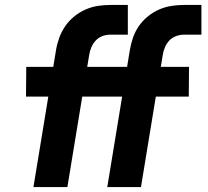

<svg xmlns="http://www.w3.org/2000/svg" viewBox="-20 -755 840 775"><path d="M115 0 175 -365H85L86 -485H195L206 -552Q210 -577 219 -602Q228 -627 243 -649Q258 -671 279.5 -688.5Q301 -706 325 -716.5Q349 -727 374 -731Q399 -735 424 -735H496V-615H424Q408 -615 392.5 -609Q377 -603 366 -591Q355 -579 348.5 -563.5Q342 -548 340 -533L332 -485H493L504 -552Q508 -577 516.5 -602Q525 -627 540 -649Q555 -671 576.5 -688.5Q598 -706 622 -716.5Q646 -727 671.5 -731Q697 -735 722 -735H793V-615H721Q706 -615 690 -609Q674 -603 663 -591Q652 -579 645.5 -563.5Q639 -548 637 -533L629 -485H743L742 -365H609L549 0H413L473 -365H312L252 0Z"/></svg>

Font: Iosevka Aile Heavy Oblique
Style: Regular
Weight: 900
Italic angle: -9°
Designer: Belleve Invis
Foundry: Belleve Invis
Version: Version 31.1.0; ttfautohint (v1.8.4)